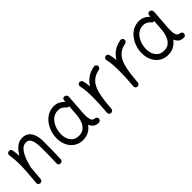

<svg xmlns="http://www.w3.org/2000/svg" viewBox="171 -1432 2375 2375"><g transform="rotate(-45 1358.5 -244.0)"><path d="M75.2 -7.3Q85 -111.8 89.8 -185.5Q94.7 -259.3 94.7 -315.9Q94.7 -363.3 91.6 -403.1Q88.4 -442.9 81.5 -482.9Q79.1 -500 87.6 -510Q96.2 -520 108.4 -523.4Q122.6 -526.9 137 -520Q151.4 -513.2 153.8 -494.6Q158.2 -468.8 161.1 -443.1Q164.1 -417.5 165.5 -391.1Q197.8 -447.3 242.7 -486.1Q287.6 -524.9 347.7 -524.9Q404.3 -524.9 438.2 -495.1Q472.2 -465.3 487.5 -416.5Q502.9 -367.7 502.9 -310.5Q502.9 -234.4 502 -157.7Q501 -81.1 497.1 0.5Q496.6 14.2 486.6 25.1Q476.6 36.1 459.5 36.1Q441.4 36.1 432.1 25.4Q422.9 14.6 423.3 0Q427.2 -69.8 428.2 -130.4Q429.2 -190.9 429.2 -251.5Q429.2 -308.6 422.1 -354Q415 -399.4 395.8 -425.5Q376.5 -451.7 339.8 -451.7Q303.2 -451.7 275.4 -428.2Q247.6 -404.8 226.6 -366.5Q205.6 -328.1 190.4 -282.2Q175.3 -236.3 164.1 -190.9Q163.6 -189.5 163.6 -188.5Q161.1 -148.4 157.2 -101.8Q153.3 -55.2 147.9 -0.5Q146 17.1 133.5 24.9Q121.1 32.7 106.9 31.2Q93.8 30.3 83.7 20.5Q73.7 10.7 75.2 -7.3Z M1150.4 14.6Q1105.5 14.6 1078.9 -6.8Q1052.2 -28.3 1039.1 -62.5Q1009.3 -20.5 965.3 4.4Q921.4 29.3 862.8 29.3Q796.9 29.3 748.3 -2.4Q699.7 -34.2 672.6 -88.1Q645.5 -142.1 643.6 -207.5Q642.1 -265.6 659.4 -322Q676.8 -378.4 710.2 -424.3Q743.7 -470.2 791.5 -497.8Q839.4 -525.4 899.4 -525.4Q942.9 -525.4 977.3 -508.1Q1011.7 -490.7 1039.6 -461.4L1041.5 -486.3Q1042.5 -501.5 1054 -510.7Q1065.4 -520 1080.6 -517.6Q1095.2 -515.6 1105.7 -503.4Q1116.2 -491.2 1115.2 -476.6L1099.1 -248.5Q1098.1 -235.4 1096.7 -222.2Q1095.2 -202.6 1095 -181.4Q1094.7 -160.2 1095.7 -143.1Q1097.7 -108.9 1109.6 -84Q1121.6 -59.1 1160.2 -56.6Q1169.9 -54.2 1178.2 -46.1Q1186.5 -38.1 1187 -22Q1187 -6.8 1176.3 3.9Q1165.5 14.6 1150.4 14.6ZM863.3 -43.9Q917 -43.9 951.2 -72.5Q985.4 -101.1 1003.2 -149.7Q1021 -198.2 1025.4 -258.3L1034.7 -390.1Q1023.9 -388.2 1012.9 -392.6Q1002 -397 995.6 -406.7Q979 -426.3 955.1 -439.2Q931.2 -452.1 899.4 -452.1Q855.5 -452.1 821 -430.7Q786.6 -409.2 763.2 -373.5Q739.7 -337.9 728 -294.4Q716.3 -251 717.8 -206.5Q720.2 -136.7 757.3 -90.3Q794.4 -43.9 863.3 -43.9Z M1340.8 36.6Q1335.9 36.1 1331.5 34.2Q1331.5 34.2 1331.5 34.2Q1330.6 33.7 1330.1 33.7Q1312.5 25.9 1308.6 7.3Q1308.6 6.8 1308.6 6.3Q1308.6 6.3 1308.6 5.4Q1307.6 1 1308.1 -3.9Q1308.1 -5.9 1308.6 -7.3Q1310.1 -24.9 1311.5 -42.2Q1313 -59.6 1314.5 -76.7Q1317.4 -119.1 1319.3 -166.3Q1321.3 -213.4 1321.3 -259.8Q1321.3 -322.3 1316.7 -377.7Q1312 -433.1 1302.7 -463.9Q1298.3 -478 1305.9 -491.7Q1313.5 -505.4 1327.6 -509.3Q1341.8 -513.7 1355.5 -506.3Q1369.1 -499 1373 -484.9Q1379.4 -463.4 1383.8 -436.8Q1388.2 -410.2 1390.6 -379.9Q1420.9 -431.6 1470.7 -468.5Q1520.5 -505.4 1597.2 -520Q1611.8 -522.9 1624.5 -514.2Q1637.2 -505.4 1640.1 -490.7Q1643.1 -476.1 1634.3 -463.4Q1625.5 -450.7 1610.8 -447.8Q1547.4 -435.5 1506.8 -403.8Q1466.3 -372.1 1442.9 -323.2Q1419.4 -274.4 1407.2 -210.7Q1395 -147 1387.7 -70.8Q1384.8 -31.2 1381.3 3.9Q1380.9 8.8 1378.9 13.2Q1378.9 13.2 1378.9 13.2Q1378.4 14.2 1378.4 14.6Q1370.6 32.2 1352.1 36.1Q1351.6 36.1 1351.1 36.1Q1350.6 36.1 1350.1 36.1Q1345.7 37.1 1340.8 36.6Z M1802.2 36.6Q1797.4 36.1 1793 34.2Q1793 34.2 1793 34.2Q1792 33.7 1791.5 33.7Q1773.9 25.9 1770 7.3Q1770 6.8 1770 6.3Q1770 6.3 1770 5.4Q1769 1 1769.5 -3.9Q1769.5 -5.9 1770 -7.3Q1771.5 -24.9 1772.9 -42.2Q1774.4 -59.6 1775.9 -76.7Q1778.8 -119.1 1780.8 -166.3Q1782.7 -213.4 1782.7 -259.8Q1782.7 -322.3 1778.1 -377.7Q1773.4 -433.1 1764.2 -463.9Q1759.8 -478 1767.3 -491.7Q1774.9 -505.4 1789.1 -509.3Q1803.2 -513.7 1816.9 -506.3Q1830.6 -499 1834.5 -484.9Q1840.8 -463.4 1845.2 -436.8Q1849.6 -410.2 1852.1 -379.9Q1882.3 -431.6 1932.1 -468.5Q1981.9 -505.4 2058.6 -520Q2073.2 -522.9 2085.9 -514.2Q2098.6 -505.4 2101.6 -490.7Q2104.5 -476.1 2095.7 -463.4Q2086.9 -450.7 2072.3 -447.8Q2008.8 -435.5 1968.3 -403.8Q1927.7 -372.1 1904.3 -323.2Q1880.9 -274.4 1868.7 -210.7Q1856.4 -147 1849.1 -70.8Q1846.2 -31.2 1842.8 3.9Q1842.3 8.8 1840.3 13.2Q1840.3 13.2 1840.3 13.2Q1839.8 14.2 1839.8 14.6Q1832 32.2 1813.5 36.1Q1813 36.1 1812.5 36.1Q1812 36.1 1811.5 36.1Q1807.1 37.1 1802.2 36.6Z M2639.2 14.6Q2594.2 14.6 2567.6 -6.8Q2541 -28.3 2527.8 -62.5Q2498 -20.5 2454.1 4.4Q2410.2 29.3 2351.6 29.3Q2285.6 29.3 2237.1 -2.4Q2188.5 -34.2 2161.4 -88.1Q2134.3 -142.1 2132.3 -207.5Q2130.9 -265.6 2148.2 -322Q2165.5 -378.4 2199 -424.3Q2232.4 -470.2 2280.3 -497.8Q2328.1 -525.4 2388.2 -525.4Q2431.6 -525.4 2466.1 -508.1Q2500.5 -490.7 2528.3 -461.4L2530.3 -486.3Q2531.2 -501.5 2542.7 -510.7Q2554.2 -520 2569.3 -517.6Q2584 -515.6 2594.5 -503.4Q2605 -491.2 2604 -476.6L2587.9 -248.5Q2586.9 -235.4 2585.4 -222.2Q2584 -202.6 2583.7 -181.4Q2583.5 -160.2 2584.5 -143.1Q2586.4 -108.9 2598.4 -84Q2610.4 -59.1 2648.9 -56.6Q2658.7 -54.2 2667 -46.1Q2675.3 -38.1 2675.8 -22Q2675.8 -6.8 2665 3.9Q2654.3 14.6 2639.2 14.6ZM2352.1 -43.9Q2405.8 -43.9 2439.9 -72.5Q2474.1 -101.1 2491.9 -149.7Q2509.8 -198.2 2514.2 -258.3L2523.4 -390.1Q2512.7 -388.2 2501.7 -392.6Q2490.7 -397 2484.4 -406.7Q2467.8 -426.3 2443.8 -439.2Q2419.9 -452.1 2388.2 -452.1Q2344.2 -452.1 2309.8 -430.7Q2275.4 -409.2 2252 -373.5Q2228.5 -337.9 2216.8 -294.4Q2205.1 -251 2206.5 -206.5Q2209 -136.7 2246.1 -90.3Q2283.2 -43.9 2352.1 -43.9Z"/></g></svg>

Font: Mikhak-DS2-FD Regular
Style: Regular
Weight: 400
Designer: Amin Abedi
Version: Version 3.4